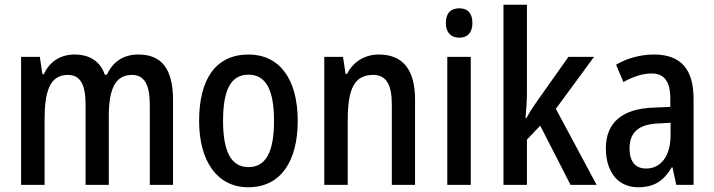

<svg xmlns="http://www.w3.org/2000/svg" viewBox="-20 -780 3013 810"><path d="M564 -550C504 -550 458 -523 431 -465H422C405 -517 362 -550 295 -550C239 -550 191 -524 165 -467H159L148 -540H69V0H168V-274C168 -392 189 -464 266 -464C317 -464 341 -426 341 -340V0H439V-290C439 -404 466 -464 537 -464C588 -464 612 -424 612 -338V0H710V-357C710 -488 663 -550 564 -550Z M1236 -270C1236 -452 1155 -550 1029 -550C890 -550 820 -446 820 -270C820 -102 895 10 1027 10C1167 10 1236 -103 1236 -270ZM921 -270C921 -399 953 -465 1028 -465C1103 -465 1136 -399 1136 -270C1136 -141 1103 -75 1028 -75C954 -75 921 -143 921 -270Z M1578 -550C1522 -550 1471 -522 1444 -468H1438L1427 -540H1348V0H1447V-274C1447 -405 1475 -464 1554 -464C1610 -464 1633 -422 1633 -340V0H1731V-360C1731 -489 1677 -550 1578 -550Z M1918 -745C1882 -745 1861 -725 1861 -683C1861 -642 1883 -621 1918 -621C1952 -621 1973 -642 1973 -683C1973 -724 1953 -745 1918 -745ZM1966 -540H1867V0H1966Z M2203 -391V-760H2104V0H2203V-191L2259 -250L2387 0H2497L2325 -321L2486 -540H2378L2245 -352C2230 -331 2214 -306 2201 -282H2197C2200 -318 2203 -354 2203 -391Z M2739 -550C2681 -550 2625 -534 2579 -507L2610 -434C2652 -457 2691 -470 2729 -470C2783 -470 2808 -436 2808 -361V-329L2736 -326C2605 -321 2536 -263 2536 -154C2536 -60 2583 10 2672 10C2740 10 2780 -17 2814 -74H2817L2833 0H2906V-363C2906 -486 2854 -550 2739 -550ZM2755 -259 2809 -262V-210C2809 -120 2767 -69 2706 -69C2663 -69 2636 -95 2636 -154C2636 -219 2671 -255 2755 -259Z"/></svg>

Font: Noto Sans Tamil Condensed Medium
Style: Regular
Weight: 500
Width: 3
Designer: Jelle Bosma - Monotype Design Team
Foundry: Monotype Imaging Inc.
Version: Version 2.004